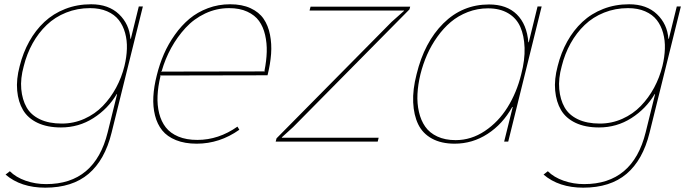

<svg xmlns="http://www.w3.org/2000/svg" viewBox="-20 -660 3197 895"><path d="M560.1 -352.1Q570.3 -394 571.5 -432.9Q572.8 -471.7 563.2 -506.3Q553.7 -541 533.7 -566.7Q513.7 -592.3 479.5 -607.2Q445.3 -622.1 399.9 -622.1Q340.3 -622.1 288.3 -601.3Q236.3 -580.6 197.8 -543.7Q159.2 -506.8 132.1 -458Q105 -409.2 90.8 -352.1Q74.7 -293.9 79.1 -244.9Q83.5 -195.8 103.8 -159.9Q124 -124 166 -104Q208 -84 268.1 -84Q323.7 -84 373.3 -106.2Q422.9 -128.4 459.2 -166Q495.6 -203.6 521.2 -251.2Q546.9 -298.8 560.1 -352.1ZM627 -629.9H646L500 -41Q468.8 85.9 392.8 150.4Q316.9 214.8 190.9 214.8Q77.1 214.8 5.9 153.8L25.9 138.2Q54.2 166.5 99.6 182.4Q145 198.2 194.8 198.2Q422.4 198.2 481.9 -43L525.9 -221.2H523.9Q483.4 -152.8 415.3 -109.4Q347.2 -65.9 264.2 -65.9Q200.2 -65.9 155 -87.4Q109.9 -108.9 87.4 -147Q64.9 -185.1 60.1 -237.5Q55.2 -290 71.8 -352.1Q87.4 -414.6 116.5 -466.8Q145.5 -519 187 -557.9Q228.5 -596.7 284.2 -618.4Q339.8 -640.1 404.8 -640.1Q486.3 -640.1 534.7 -593.8Q583 -547.4 587.9 -479H589.8Z M730 -326.2 1214.8 -327.1 1212.9 -330.1Q1222.2 -377 1223.4 -418Q1224.6 -459 1215.8 -497.1Q1207 -535.2 1187.5 -562.3Q1168 -589.4 1132.6 -605.7Q1097.2 -622.1 1047.9 -622.1Q989.3 -622.1 936.5 -597.2Q883.8 -572.3 845 -530Q806.2 -487.8 778.1 -436.8Q750 -385.7 733.9 -329.1ZM1227.1 -309.1 726.1 -308.1 728 -305.2Q716.3 -256.3 714.4 -213.1Q712.4 -169.9 721.9 -131.8Q731.4 -93.8 752.7 -66.4Q773.9 -39.1 811.3 -23.4Q848.6 -7.8 899.9 -7.8Q999 -7.8 1086.9 -69.8L1095.7 -55.2Q1003.9 9.8 897 9.8Q841.3 9.8 800.3 -6.8Q759.3 -23.4 736.1 -52.2Q712.9 -81.1 702.6 -121.8Q692.4 -162.6 694.8 -209.2Q697.3 -255.9 710.9 -309.1Q723.6 -360.8 744.1 -408Q764.6 -455.1 795.2 -498Q825.7 -541 863 -572.3Q900.4 -603.5 949.2 -621.8Q998 -640.1 1052.7 -640.1Q1108.4 -640.1 1147.9 -621.8Q1187.5 -603.5 1208.7 -572.5Q1230 -541.5 1238.5 -498.5Q1247.1 -455.6 1243.7 -408.7Q1240.2 -361.8 1227.1 -309.1Z M1745.1 -18.1 1740.7 0H1265.1L1269 -15.1L1805.7 -558.1L1862.8 -608.9L1863.8 -610.8H1422.9L1427.7 -628.9H1892.1L1888.7 -616.2L1346.7 -67.9L1293.9 -20V-18.1Z M2409.7 -314Q2427.2 -380.9 2425.3 -437.3Q2423.3 -493.7 2405.5 -534.4Q2387.7 -575.2 2349.1 -598.1Q2310.5 -621.1 2254.9 -621.1Q2205.6 -621.1 2160.6 -603.8Q2115.7 -586.4 2081.3 -557.4Q2046.9 -528.3 2018.6 -488.5Q1990.2 -448.7 1970.9 -405Q1951.7 -361.3 1939.9 -314Q1928.2 -265.6 1926 -221.7Q1923.8 -177.7 1932.9 -138.2Q1941.9 -98.6 1962.2 -69.6Q1982.4 -40.5 2018.6 -23.7Q2054.7 -6.8 2104 -6.8Q2176.3 -6.8 2239.7 -49.1Q2303.2 -91.3 2345.9 -159.9Q2388.7 -228.5 2409.7 -314ZM2504.9 -629.9 2349.1 0H2330.1L2370.1 -161.1H2367.7Q2323.2 -81.5 2252.9 -35.9Q2182.6 9.8 2099.1 9.8Q2037.1 9.8 1993.7 -13.9Q1950.2 -37.6 1929.4 -80.6Q1908.7 -123.5 1906 -182.9Q1903.3 -242.2 1921.9 -314Q1958 -462.9 2046.6 -551Q2135.3 -639.2 2259.8 -639.2Q2342.3 -639.2 2389.2 -592.8Q2436 -546.4 2442.9 -462.9H2444.8L2485.8 -629.9Z M3067.9 -352.1Q3078.1 -394 3079.3 -432.9Q3080.6 -471.7 3071 -506.3Q3061.5 -541 3041.5 -566.7Q3021.5 -592.3 2987.3 -607.2Q2953.1 -622.1 2907.7 -622.1Q2848.1 -622.1 2796.1 -601.3Q2744.1 -580.6 2705.6 -543.7Q2667 -506.8 2639.9 -458Q2612.8 -409.2 2598.6 -352.1Q2582.5 -293.9 2586.9 -244.9Q2591.3 -195.8 2611.6 -159.9Q2631.8 -124 2673.8 -104Q2715.8 -84 2775.9 -84Q2831.5 -84 2881.1 -106.2Q2930.7 -128.4 2967 -166Q3003.4 -203.6 3029.1 -251.2Q3054.7 -298.8 3067.9 -352.1ZM3134.8 -629.9H3153.8L3007.8 -41Q2976.6 85.9 2900.6 150.4Q2824.7 214.8 2698.7 214.8Q2585 214.8 2513.7 153.8L2533.7 138.2Q2562 166.5 2607.4 182.4Q2652.8 198.2 2702.6 198.2Q2930.2 198.2 2989.7 -43L3033.7 -221.2H3031.7Q2991.2 -152.8 2923.1 -109.4Q2855 -65.9 2772 -65.9Q2708 -65.9 2662.8 -87.4Q2617.7 -108.9 2595.2 -147Q2572.8 -185.1 2567.9 -237.5Q2563 -290 2579.6 -352.1Q2595.2 -414.6 2624.3 -466.8Q2653.3 -519 2694.8 -557.9Q2736.3 -596.7 2792 -618.4Q2847.7 -640.1 2912.6 -640.1Q2994.1 -640.1 3042.5 -593.8Q3090.8 -547.4 3095.7 -479H3097.7Z"/></svg>

Font: Sinkin Sans 100 Thin Italic
Style: Regular
Weight: 100
Italic angle: -112°
Designer: Keith Bates
Foundry: K-Type
Version: Sinkin Sans (version 1.0)  by Keith Bates   •   © 2014   www